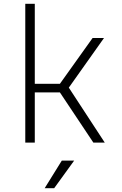

<svg xmlns="http://www.w3.org/2000/svg" viewBox="-20 -750 640 1010"><path d="M113 0V-730H163V-309H295L467 -550H527L342 -289L531 0H471L295 -264H163V0ZM215 240 305 95H370L265 240Z"/></svg>

Font: NKDuy Mono Thin
Style: Regular
Weight: 100
Monospace: yes
Designer: NKDuy
Foundry: NKDuy
Version: Version 2.251; ttfautohint (v1.8.4.7-5d5b)